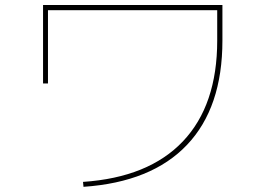

<svg xmlns="http://www.w3.org/2000/svg" viewBox="-20 -720 1040 760"><path d="M169.9 -679.7V-389.6H150.4V-700.2H860.4V-559.6Q860.4 -293.9 720.2 -146.5Q580.1 1 310.5 19.5L308.6 0Q568.4 -17.6 704.1 -160.6Q839.8 -303.7 839.8 -559.6V-679.7Z"/></svg>

Font: Mgen+ 1mn thin
Style: Regular
Weight: 100
Designer: [Source Han Sans]
Ryoko NISHIZUKA  (kana & ideographs); Paul D. Hunt (Latin, Greek & Cyrillic); Wenlong ZHANG  (bopomofo
Version: Version 1.059.20150602